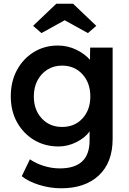

<svg xmlns="http://www.w3.org/2000/svg" viewBox="-20 -783 696 1033"><path d="M309 230Q250 230 191.5 212Q133 194 97 165L141 74Q172 96 215 109.5Q258 123 302 123Q462 123 462 -27V-76Q438 -42 391.5 -18.5Q345 5 295 5Q221 5 163 -30Q105 -65 71.5 -125.5Q38 -186 38 -265Q38 -344 71 -405.5Q104 -467 161.5 -502.5Q219 -538 291 -538Q345 -538 391.5 -515Q438 -492 464 -461L465 -527H586V-36Q586 91 512 160.5Q438 230 309 230ZM314 -100Q382 -100 424 -146Q466 -192 466 -264Q466 -337 423.5 -383.5Q381 -430 314 -430Q269 -430 235 -408.5Q201 -387 181.5 -350Q162 -313 162 -264Q162 -192 204.5 -146Q247 -100 314 -100ZM203 -605 158 -644 283 -763H373L498 -644L453 -605L328 -674Z"/></svg>

Font: Lexend Deca Medium
Style: Regular
Weight: 500
Designer: Bonnie Shaver-Troup, Thomas Jockin
Foundry: Lexend
Version: Version 1.008; ttfautohint (v1.8.4.7-5d5b)